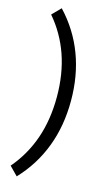

<svg xmlns="http://www.w3.org/2000/svg" viewBox="-130 -755 519 935"><g transform="rotate(15 129.5 -287.0)"><path d="M147.5 -287.1Q147.5 -171.9 114.3 -76.2Q81.1 18.6 16.6 93.8Q31.2 108.4 58.6 136.7Q138.7 51.8 178.7 -54.7Q218.8 -160.2 218.8 -287.1Q218.8 -413.1 178.7 -519.5Q138.7 -626 58.6 -710.9Q44.9 -696.3 16.6 -668Q81.1 -592.8 114.3 -498Q147.5 -402.3 147.5 -287.1Z"/></g></svg>

Font: TextaAlt
Style: Regular
Weight: 400
Designer: Daniel Hernandez & Miguel Hernandez
Version: Version 1.005;com.myfonts.easy.latinotype.texta.alt-regular.